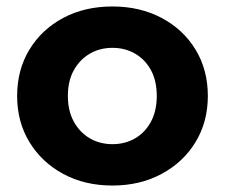

<svg xmlns="http://www.w3.org/2000/svg" viewBox="-20 -566 695 594"><path d="M328 8Q242 8 175.5 -28Q109 -64 71 -126.5Q33 -189 33 -269Q33 -350 71 -412.5Q109 -475 175.5 -510.5Q242 -546 328 -546Q413 -546 480 -510.5Q547 -475 585 -412.5Q623 -350 623 -269Q623 -189 585 -126.5Q547 -64 480 -28Q413 8 328 8ZM328 -120Q367 -120 398 -138Q429 -156 447 -189.5Q465 -223 465 -269Q465 -316 447 -349Q429 -382 398 -400Q367 -418 328 -418Q289 -418 258 -400Q227 -382 208.5 -349Q190 -316 190 -269Q190 -223 208.5 -189.5Q227 -156 258 -138Q289 -120 328 -120Z"/></svg>

Font: Montserrat Z
Style: Bold
Weight: 700
Designer: Julieta Ulanovsky
Foundry: Julieta Ulanovsky
Version: Version 8.000